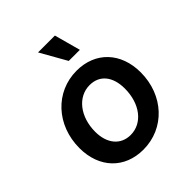

<svg xmlns="http://www.w3.org/2000/svg" viewBox="-204 -848 990 990"><g transform="rotate(-45 290.5 -353.5)"><path d="M268 16C423 16 540 -109 540 -276C540 -420 449 -516 312 -516C157 -516 40 -390 40 -223C40 -79 131 16 268 16ZM275 -84C203 -84 157 -139 157 -225C157 -335 221 -416 307 -416C379 -416 423 -363 423 -275C423 -164 361 -84 275 -84ZM319 -580H400L361 -723H238Z"/></g></svg>

Font: Uncut Sans Semibold Italic
Style: Regular
Weight: 600
Italic angle: -11°
Designer: Kasper Nordkvist
Foundry: UNCUT.wtf
Version: Version 1.304;Glyphs 3.2 (3246)